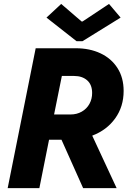

<svg xmlns="http://www.w3.org/2000/svg" viewBox="-20 -968 699 988"><path d="M163.6 -719.7H370.6Q441.4 -719.7 497.1 -693.6Q552.7 -667.5 584.5 -617.9Q616.2 -568.4 616.2 -500Q616.2 -419.4 572.8 -358.9Q529.3 -298.3 454.6 -270L580.1 0H407.7L296.4 -249H232.4L182.6 0H19.5ZM219.2 -877.4 294.9 -947.8 399.9 -857.4H404.8L541 -947.8L600.6 -877.4L404.3 -755.9H374ZM342.3 -378.9Q375.5 -378.9 400.9 -393.6Q426.3 -408.2 440.2 -433.3Q454.1 -458.5 454.1 -489.3Q454.1 -532.2 428.5 -554.7Q402.8 -577.1 361.8 -577.1H298.3L258.3 -378.9Z"/></svg>

Font: Reddit Sans Chocolate ExBold
Style: Italic
Weight: 800
Italic angle: -11.25°
Designer: Stephen Hutchings
Version: Version 1.013